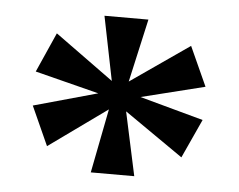

<svg xmlns="http://www.w3.org/2000/svg" viewBox="-38 -843 605 487"><g transform="rotate(5 264.5 -599.5)"><path d="M241.3 -563.4 93 -456.8 48.1 -556.3 210.9 -601.6 48.1 -642.9 93 -744 242.3 -635.9 209.4 -799H321.3L285.2 -638.1L435 -742L480.4 -641.9L318.4 -601.6L480.4 -557.3L435 -458.2L285.2 -562.2L320.1 -400.2H209.4Z"/></g></svg>

Font: Noto Serif Sinhala
Style: Regular
Weight: 400
Designer: Jelle Bosma - Monotype Design Team
Foundry: Monotype Imaging Inc.
Version: Version 2.006